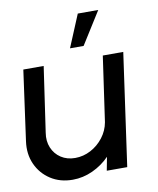

<svg xmlns="http://www.w3.org/2000/svg" viewBox="-86 -764 692 841"><g transform="rotate(-10 260.0 -343.5)"><path d="M-3 -189 40 -500H130.5L88.5 -210.5Q82.5 -174 95 -144Q107.5 -114 134.2 -96.5Q161 -79 197 -79Q233.5 -79 266.5 -96.5Q299.5 -114 322.5 -144Q345.5 -174 352 -210.5L393.5 -500H484.5L414 0H323L334.5 -60Q302 -26.5 259 -6.8Q216 13 170 13Q114 13 72 -14.2Q30 -41.5 9.5 -87.2Q-11 -133 -3 -189ZM257.5 -556 317.5 -700H408.5L318 -556Z"/></g></svg>

Font: Urbanist Medium
Style: Italic
Weight: 500
Italic angle: -8°
Designer: Corey Hu
Foundry: Corey Hu
Version: Version 1.330; ttfautohint (v1.8.4.7-5d5b)